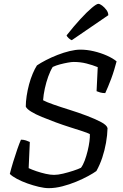

<svg xmlns="http://www.w3.org/2000/svg" viewBox="-20 -978 638 998"><path d="M233 0Q211 0 181.5 -7Q152 -14 122.5 -24.5Q93 -35 68.5 -48Q44 -61 31 -74Q38 -102 48.5 -136.5Q59 -171 70 -202.5Q81 -234 89 -252Q103 -252 115 -248Q127 -244 135 -240L129 -104Q146 -96 169.5 -88Q193 -80 217.5 -74.5Q242 -69 261 -69Q281 -69 308 -75.5Q335 -82 361 -90.5Q387 -99 401 -106Q412 -121 420.5 -144Q429 -167 435.5 -193.5Q442 -220 445 -243.5Q448 -267 447 -281Q436 -287 408.5 -296Q381 -305 344.5 -316.5Q308 -328 270 -342Q232 -356 198 -370Q164 -384 141.5 -398Q119 -412 114 -424Q114 -449 118.5 -479Q123 -509 131 -539Q139 -569 150 -595Q161 -621 172 -638Q191 -651 219 -665.5Q247 -680 279 -692.5Q311 -705 342 -712.5Q373 -720 398 -720Q432 -720 468 -711.5Q504 -703 535.5 -689Q567 -675 586 -659Q581 -640 574 -616.5Q567 -593 558.5 -570Q550 -547 541.5 -527Q533 -507 527 -494Q512 -494 500.5 -497.5Q489 -501 482 -504L488 -629Q461 -640 429.5 -648Q398 -656 363 -656Q352 -656 332.5 -652.5Q313 -649 292 -643.5Q271 -638 254 -630Q241 -609 230.5 -579.5Q220 -550 213 -518Q206 -486 204 -457Q220 -448 257 -435Q294 -422 340.5 -407.5Q387 -393 430.5 -376.5Q474 -360 504.5 -344Q535 -328 539 -312Q538 -275 531 -235.5Q524 -196 511.5 -158.5Q499 -121 481 -89Q466 -78 438.5 -63Q411 -48 376 -33.5Q341 -19 304 -9.5Q267 0 233 0ZM353 -769Q345 -772 336.5 -780Q328 -788 326 -794Q364 -842 398 -879Q432 -916 457 -937Q482 -958 491 -958Q499 -958 511 -949Q523 -940 533 -926.5Q543 -913 543 -899Z"/></svg>

Font: Texturina 12pt Light
Style: Italic
Weight: 300
Italic angle: -11°
Designer: Guillermo Torres Carreño
Foundry: Omnibus-Type
Version: Version 1.002